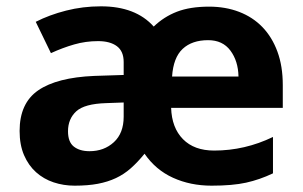

<svg xmlns="http://www.w3.org/2000/svg" viewBox="-20 -577 957 607"><path d="M42 -163Q42 -251 101 -291.5Q160 -332 278 -337L371 -340V-381Q371 -415 349.5 -431Q328 -447 290 -447Q251 -447 214.5 -436.5Q178 -426 141 -409L93 -508Q136 -530 189 -543.5Q242 -557 299 -557Q409 -557 466 -493Q498 -524 539.5 -540Q581 -556 641 -556Q693 -556 736 -539.5Q779 -523 809.5 -491.5Q840 -460 857 -414Q874 -368 874 -308V-236H521Q523 -173 558.5 -137Q594 -101 657 -101Q754 -101 843 -144V-29Q801 -9 758 0.5Q715 10 649 10Q582 10 527 -15Q472 -40 437 -91Q415 -64 393.5 -45Q372 -26 346.5 -14Q321 -2 289.5 4Q258 10 216 10Q181 10 149.5 -0.5Q118 -11 94 -32.5Q70 -54 56 -86.5Q42 -119 42 -163ZM195 -162Q195 -128 213.5 -113.5Q232 -99 263 -99Q309 -99 340 -127.5Q371 -156 371 -208V-253L316 -251Q247 -249 221 -225Q195 -201 195 -162ZM524 -335H734Q733 -384 708.5 -417Q684 -450 638 -450Q587 -450 557.5 -422.5Q528 -395 524 -335Z"/></svg>

Font: BC Sans
Style: Bold
Weight: 700
Designer: Monotype Design Team
Province of B.C.
Foundry: Monotype Imaging Inc.
Version: Version 2.000;GOOG;noto-source:20170915:90ef993387c0